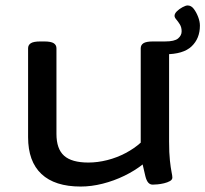

<svg xmlns="http://www.w3.org/2000/svg" viewBox="-20 -677 753 704"><path d="M276 7Q181 7 132 -39Q83 -85 83 -174V-500Q83 -512 93 -518.5Q103 -525 128 -525H142Q167 -525 177 -518.5Q187 -512 187 -500V-186Q187 -131 215 -106Q243 -81 304 -81Q338 -81 373.5 -90Q409 -99 441 -116Q473 -133 496 -154V-500Q496 -512 506 -518.5Q516 -525 541 -525H555Q580 -525 590 -518.5Q600 -512 600 -500V-158Q600 -116 603 -88.5Q606 -61 609 -46.5Q612 -32 612 -26Q612 -18 603 -13Q594 -8 581.5 -5Q569 -2 557.5 -1Q546 0 540 0Q530 0 523.5 -7.5Q517 -15 513 -31Q509 -47 503 -74Q474 -51 436 -32.5Q398 -14 356.5 -3.5Q315 7 276 7ZM585 -478 541 -525H585Q620 -525 633 -536Q646 -547 646 -562Q646 -577 639.5 -587.5Q633 -598 626.5 -605.5Q620 -613 620 -619Q620 -627 628.5 -635.5Q637 -644 649 -650.5Q661 -657 668 -657Q681 -657 690.5 -644.5Q700 -632 706.5 -615Q713 -598 713 -583Q713 -536 682.5 -507Q652 -478 585 -478Z"/></svg>

Font: Asap Expanded Medium
Style: Regular
Weight: 500
Width: 7
Designer: Pablo Cosgaya
Foundry: Omnibus-Type
Version: Version 3.001